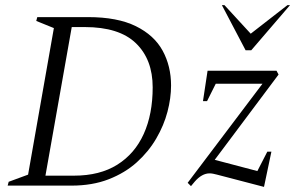

<svg xmlns="http://www.w3.org/2000/svg" viewBox="-20 -727 1156 752"><path d="M10 0 14 -15 90 -43 191 -617 122 -645 126 -660H325Q440 -660 512 -624.5Q584 -589 617 -528.5Q650 -468 650 -392Q650 -343 636 -289.5Q622 -236 592 -184.5Q562 -133 516 -91.5Q470 -50 406 -25Q342 0 260 0ZM312 -621H261L158 -39H270Q371 -39 439.5 -82Q508 -125 543 -202.5Q578 -280 578 -385Q578 -494 512.5 -557.5Q447 -621 312 -621ZM728 2 715 -11 1008 -399H825L791 -331H775L793 -450H1063L1071 -435L821 -101L988 -57L1027 -133H1043L1014 5L830 -43Q822 -45 815 -46.5Q808 -48 801 -48Q771 -48 743 -16ZM942 -530 849 -707H859L962 -595L1106 -707H1116L964 -530Z"/></svg>

Font: Spectral Light
Style: Italic
Weight: 300
Italic angle: -10°
Designer: Jean-Baptiste Levee
Foundry: Production Type
Version: Version 2.001